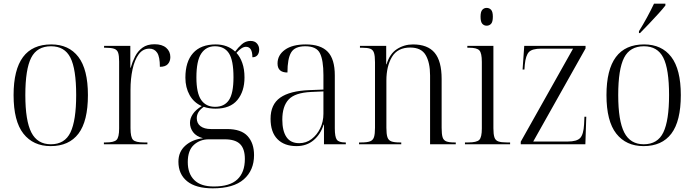

<svg xmlns="http://www.w3.org/2000/svg" viewBox="-20 -786 3783 1046"><path d="M256 10Q161 10 107.5 -58Q54 -126 54 -268Q54 -544 259 -544Q355 -544 407 -476Q459 -408 459 -268Q459 -126 407.5 -58Q356 10 256 10ZM257 0Q333 0 364 -65Q395 -130 395 -268Q395 -410 363.5 -472Q332 -534 258 -534Q182 -534 150 -471.5Q118 -409 118 -268Q118 -128 151 -64Q184 0 257 0Z M546 0V-10H557Q601 -10 615 -24Q629 -38 629 -86V-451Q629 -483 623.5 -499Q618 -515 601.5 -520.5Q585 -526 554 -526H547V-536H690V-417H692Q701 -449 716 -478.5Q731 -508 756.5 -526.5Q782 -545 822 -545Q863 -545 885.5 -525.5Q908 -506 908 -475Q908 -452 894.5 -437Q881 -422 851 -422Q851 -477 836 -499Q821 -521 794 -521Q758 -521 735.5 -490Q713 -459 702 -408Q691 -357 691 -297V-88Q691 -38 705 -24Q719 -10 764 -10H783V0Z M1139 240Q1047 240 999.5 201.5Q952 163 952 95Q952 41 989.5 7.5Q1027 -26 1086 -33Q1049 -43 1032 -66Q1015 -89 1015 -117Q1015 -141 1030.5 -164.5Q1046 -188 1079 -208Q1036 -227 1013 -268Q990 -309 990 -363Q990 -450 1032 -497Q1074 -544 1155 -544Q1219 -544 1261 -505Q1277 -527 1297.5 -545Q1318 -563 1345 -563Q1368 -563 1380 -549Q1392 -535 1392 -516Q1392 -497 1382.5 -485.5Q1373 -474 1355 -474Q1355 -531 1320 -531Q1297 -531 1268 -498Q1288 -477 1300 -443Q1312 -409 1312 -364Q1312 -288 1273 -241Q1234 -194 1154 -194Q1137 -194 1120.5 -196.5Q1104 -199 1090 -204Q1069 -189 1060.5 -174Q1052 -159 1052 -142Q1052 -114 1072.5 -98.5Q1093 -83 1129 -83H1216Q1294 -83 1329 -44.5Q1364 -6 1364 59Q1364 142 1308 191Q1252 240 1139 240ZM1152 -204Q1202 -204 1227 -240.5Q1252 -277 1252 -365Q1252 -458 1227 -496Q1202 -534 1151 -534Q1103 -534 1076.5 -494.5Q1050 -455 1050 -364Q1050 -279 1076 -241.5Q1102 -204 1152 -204ZM1145 230Q1232 230 1273 191.5Q1314 153 1314 80Q1314 25 1288 -1Q1262 -27 1204 -27H1117Q1070 -27 1036.5 3Q1003 33 1003 97Q1003 160 1038.5 195Q1074 230 1145 230Z M1595 10Q1529 10 1491.5 -28Q1454 -66 1454 -139Q1454 -217 1506.5 -254Q1559 -291 1665 -295L1742 -298V-377Q1742 -458 1723 -496Q1704 -534 1643 -534Q1586 -534 1566 -500Q1546 -466 1546 -391Q1492 -391 1492 -440Q1492 -486 1532.5 -515Q1573 -544 1646 -544Q1727 -544 1765.5 -504Q1804 -464 1804 -375V-87Q1804 -40 1815 -25Q1826 -10 1860 -10H1864V0H1745V-107H1743Q1727 -55 1689 -22.5Q1651 10 1595 10ZM1610 -6Q1648 -6 1677.5 -28.5Q1707 -51 1724.5 -87Q1742 -123 1742 -166V-288L1675 -285Q1587 -281 1552.5 -244Q1518 -207 1518 -134Q1518 -73 1540.5 -39.5Q1563 -6 1610 -6Z M1936 0V-10H1948Q1980 -10 1996 -16Q2012 -22 2017.5 -39Q2023 -56 2023 -90V-447Q2023 -481 2017.5 -498Q2012 -515 1997 -520.5Q1982 -526 1952 -526H1941V-536H2084V-436H2086Q2103 -493 2142.5 -518.5Q2182 -544 2230 -544Q2310 -544 2348 -498.5Q2386 -453 2386 -356V-90Q2386 -56 2391 -39Q2396 -22 2411 -16Q2426 -10 2456 -10H2463V0H2323V-375Q2323 -445 2299 -486Q2275 -527 2215 -527Q2146 -527 2115.5 -476Q2085 -425 2085 -347V-90Q2085 -56 2090.5 -39Q2096 -22 2111.5 -16Q2127 -10 2158 -10H2166V0Z M2631 -646Q2617 -646 2607.5 -656.5Q2598 -667 2598 -695Q2598 -722 2607.5 -732.5Q2617 -743 2631 -743Q2646 -743 2655.5 -732.5Q2665 -722 2665 -695Q2665 -667 2655.5 -656.5Q2646 -646 2631 -646ZM2513 0V-10H2531Q2577 -10 2591 -24Q2605 -38 2605 -86V-449Q2605 -497 2591.5 -511.5Q2578 -526 2536 -526H2526V-536H2668V-87Q2668 -55 2673.5 -38Q2679 -21 2695 -15.5Q2711 -10 2741 -10H2759V0Z M2817 0V-14L3102 -521H2929Q2879 -521 2861.5 -502.5Q2844 -484 2839 -434L2837 -407H2827L2836 -536H3170V-522L2885 -15H3073Q3123 -15 3141 -34.5Q3159 -54 3162 -108L3164 -150H3174L3169 0Z M3486 10Q3391 10 3337.5 -58Q3284 -126 3284 -268Q3284 -544 3489 -544Q3585 -544 3637 -476Q3689 -408 3689 -268Q3689 -126 3637.5 -58Q3586 10 3486 10ZM3487 0Q3563 0 3594 -65Q3625 -130 3625 -268Q3625 -410 3593.5 -472Q3562 -534 3488 -534Q3412 -534 3380 -471.5Q3348 -409 3348 -268Q3348 -128 3381 -64Q3414 0 3487 0ZM3461 -616Q3483 -651 3505 -691.5Q3527 -732 3543 -766H3605V-756Q3592 -739 3567.5 -712Q3543 -685 3516 -656.5Q3489 -628 3467 -606H3461Z"/></svg>

Font: Noto Serif Display SemiCondensed Light
Style: Regular
Weight: 300
Width: 4
Designer: Monotype Design Team
Foundry: Monotype Imaging Inc.
Version: Version 2.009